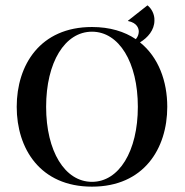

<svg xmlns="http://www.w3.org/2000/svg" viewBox="-20 -687 690 718"><path d="M324 11C518 11 605.5 -131.5 605.5 -287.5C605.5 -383 573 -473 503.5 -528.5C532.5 -546 557.5 -574.5 557.5 -610.5C558.5 -633.5 546.5 -655.5 531.5 -667L458.5 -609.5V-608.5C494 -601.5 498.5 -579.5 499 -570C499 -561 496.5 -550.5 488 -540.5C445.5 -569 391 -586 324 -586C130 -586 42.5 -444 42.5 -287.5C42.5 -131.5 130 11 324 11ZM152.5 -287.5C152.5 -454 222.5 -568.5 324 -568.5C425 -568.5 495.5 -454 495.5 -287.5C495.5 -121.5 425 -7 324 -7C222.5 -7 152.5 -121.5 152.5 -287.5Z"/></svg>

Font: Beautique Display Thin
Style: Bold
Weight: 500
Designer: Nhat-Quang Ngo
Version: Version 1.100;Glyphs 3.2.3 (3260)